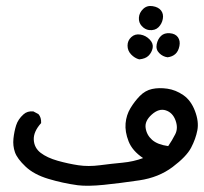

<svg xmlns="http://www.w3.org/2000/svg" viewBox="-20 -440 666 627"><path d="M234.4 165Q184.6 158.2 137.7 144Q90.8 129.9 63.5 104Q36.1 78.1 28.8 57.1Q21.5 36.1 23.9 12.7Q26.4 -10.7 32.7 -30.8Q39.1 -50.8 56.6 -66.4Q69.3 -78.1 88.9 -76.2L105.5 -67.4Q115.2 -56.6 114.3 -38.1Q88.9 -9.8 90.3 16.6Q91.8 43 112.8 59.1Q133.8 75.2 168.5 85Q203.1 94.7 235.8 99.6Q268.6 104.5 306.2 99.6Q343.8 94.7 379.9 91.3Q416 87.9 447.3 76.2Q412.1 52.7 399.9 21.5Q387.7 -9.8 390.1 -37.1Q392.6 -64.5 405.8 -86.4Q418.9 -108.4 436.5 -126.5Q454.1 -144.5 476.6 -149.4Q499 -154.3 526.4 -150.4Q553.7 -146.5 578.6 -129.4Q603.5 -112.3 616.7 -77.6Q629.9 -43 624.5 -14.6Q619.1 13.7 604 42.5Q588.9 71.3 543.5 105.5Q498 139.6 435.1 148.9Q372.1 158.2 319.3 163.6Q266.6 168.9 234.4 165ZM529.3 37.1Q542 18.6 552.2 -1.5Q562.5 -21.5 553.2 -46.9Q543.9 -72.3 521.5 -79.6Q499 -86.9 475.6 -65.9Q452.1 -44.9 455.6 -22Q459 1 476.6 16.6Q494.1 32.2 529.3 37.1ZM434.6 -246.1Q419.9 -250 408.2 -262.2Q396.5 -274.4 396.5 -291Q396.5 -307.6 408.7 -318.8Q420.9 -330.1 438.5 -327.1Q456.1 -324.2 468.8 -311Q481.4 -297.9 478.5 -283.2Q475.6 -268.6 465.3 -258.3Q455.1 -248 434.6 -246.1ZM527.3 -252.9Q511.7 -254.9 500 -266.6Q488.3 -278.3 491.7 -295.4Q495.1 -312.5 505.9 -322.8Q516.6 -333 534.7 -331.5Q552.7 -330.1 561 -318.4Q569.3 -306.6 565.9 -289.6Q562.5 -272.5 552.7 -263.7Q543 -254.9 527.3 -252.9ZM466.8 -341.8Q453.1 -343.8 442.9 -355Q432.6 -366.2 433.6 -382.3Q434.6 -398.4 447.3 -410.6Q460 -422.9 478.5 -419.9Q497.1 -417 505.9 -405.8Q514.6 -394.5 511.7 -378.4Q508.8 -362.3 497.6 -351.1Q486.3 -339.8 466.8 -341.8Z"/></svg>

Font: JasonHandwriting4
Style: Regular
Weight: 400
Version: Version 1.01.21